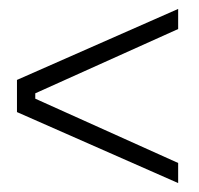

<svg xmlns="http://www.w3.org/2000/svg" viewBox="-20 -565 446 430"><path d="M379 -155 18 -314V-386L379 -545V-500L59 -356V-344L379 -200Z"/></svg>

Font: Phudu Light ExtraBold
Style: Regular
Weight: 800
Version: Version 1.005;gftools[0.9.23]